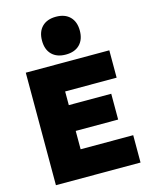

<svg xmlns="http://www.w3.org/2000/svg" viewBox="-141 -1070 904 1159"><g transform="rotate(-15 311.0 -491.0)"><path d="M61 0V-703.1H583V-532.2H261.2V-446.8H526.4V-285.6H261.2V-170.9H589.8V0ZM323.7 -746.1Q268.1 -746.1 236.8 -777.3Q205.6 -808.6 205.6 -864.3Q205.6 -919.9 236.8 -951.2Q268.1 -982.4 323.7 -982.4Q379.4 -982.4 410.6 -951.2Q441.9 -919.9 441.9 -864.3Q441.9 -808.6 410.6 -777.3Q379.4 -746.1 323.7 -746.1Z"/></g></svg>

Font: Schibsted Grotesk Black
Style: Regular
Weight: 900
Designer: Bakken & Baeck AS, Henrik Kongsvoll
Foundry: Schibsted ASA
Version: Version 1.100;gftools[0.9.25]